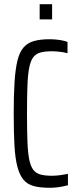

<svg xmlns="http://www.w3.org/2000/svg" viewBox="-20 -882 367 910"><path d="M215 8Q171 8 140.5 0Q110 -8 91.5 -30Q73 -52 62.5 -91.5Q52 -131 48.5 -192.5Q45 -254 45 -344Q45 -433 49 -494.5Q53 -556 63 -596Q73 -636 92 -657.5Q111 -679 141 -687.5Q171 -696 215 -696Q230 -696 246 -694.5Q262 -693 276.5 -690Q291 -687 300 -683V-630Q289 -633 276 -635Q263 -637 250.5 -638Q238 -639 226 -639Q193 -639 171.5 -633Q150 -627 137.5 -610.5Q125 -594 118.5 -561.5Q112 -529 110 -476Q108 -423 108 -344Q108 -265 110 -212Q112 -159 118.5 -126.5Q125 -94 137.5 -77.5Q150 -61 171.5 -55Q193 -49 226 -49Q246 -49 267 -52Q288 -55 302 -58V-4Q291 -1 276 2Q261 5 245.5 6.5Q230 8 215 8ZM168 -790V-862H227V-790Z"/></svg>

Font: Saira ExtraCondensed
Style: Regular
Weight: 400
Width: 2
Designer: Hector Gatti with collaboration of the Omnibus-Type team
Foundry: Omnibus-Type
Version: Version 1.101